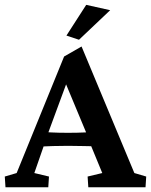

<svg xmlns="http://www.w3.org/2000/svg" viewBox="-24 -786 634 806"><path d="M-1 0 -3.9 -44.9 45.9 -59.6 245.1 -548.8 318.4 -590.8 540 -59.6 589.8 -44.9 586.9 0H346.7L343.8 -44.9L405.3 -59.6L350.6 -192.4L339.8 -224.6L239.3 -465.8L265.6 -464.8L177.7 -226.6L168 -197.3L120.1 -59.6L181.6 -44.9L178.7 0ZM147.5 -170.9V-232.4Q166 -231.4 192.9 -230Q219.7 -228.5 261.7 -228.5Q302.7 -228.5 330.6 -230Q358.4 -231.4 376 -232.4V-171.9Q352.5 -171.9 324.7 -172.9Q296.9 -173.8 261.7 -173.8Q226.6 -173.8 199.2 -172.9Q171.9 -171.9 147.5 -170.9ZM307.6 -619.1 254.9 -636.7 337.9 -765.6 438.5 -743.2Z"/></svg>

Font: Crimson Pro ExtraLight SemiBold
Style: Regular
Weight: 600
Version: Version 1.002